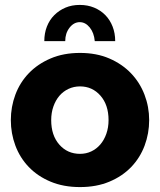

<svg xmlns="http://www.w3.org/2000/svg" viewBox="-20 -750 650 780"><path d="M304 -660Q280 -660 262.5 -637.5Q245 -615 245 -583H160Q160 -615 170.5 -642Q181 -669 200.5 -688.5Q220 -708 246 -719Q272 -730 304 -730Q336 -730 362.5 -719Q389 -708 408 -688.5Q427 -669 437.5 -642Q448 -615 448 -583H365Q362 -617 344.5 -638.5Q327 -660 304 -660ZM305 10Q238 10 185.5 -12Q133 -34 97 -71.5Q61 -109 42.5 -158.5Q24 -208 24 -262Q24 -316 42.5 -365.5Q61 -415 97 -452.5Q133 -490 185.5 -512.5Q238 -535 305 -535Q372 -535 424 -512.5Q476 -490 512 -452.5Q548 -415 567 -365.5Q586 -316 586 -262Q586 -208 567.5 -158.5Q549 -109 513 -71.5Q477 -34 424.5 -12Q372 10 305 10ZM188 -262Q188 -200 221 -162.5Q254 -125 305 -125Q330 -125 351 -135Q372 -145 387.5 -163Q403 -181 412 -206.5Q421 -232 421 -262Q421 -324 388 -361.5Q355 -399 305 -399Q280 -399 258.5 -389Q237 -379 221.5 -361Q206 -343 197 -317.5Q188 -292 188 -262Z"/></svg>

Font: Boldmen
Style: Bold
Weight: 700
Designer: Matt McInerney, Pablo Impallari, Rodrigo Fuenzalida
Foundry: LIVING CONCEPT
Version: Version 1.000